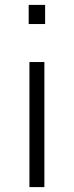

<svg xmlns="http://www.w3.org/2000/svg" viewBox="-20 -763 301 783"><path d="M97 -665V-743H164V-665ZM100 0V-510H161V0Z"/></svg>

Font: Saira SemiExpanded Light
Style: Regular
Weight: 300
Width: 6
Designer: Hector Gatti with collaboration of the Omnibus-Type team
Foundry: Omnibus-Type
Version: Version 1.101